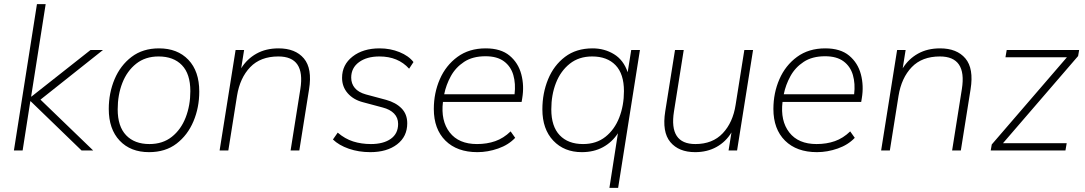

<svg xmlns="http://www.w3.org/2000/svg" viewBox="-20 -725 5225 925"><path d="M47 0 158 -705H200L130 -260H132L416 -484H476L175 -245L429 0H373L128 -237H126L89 0Z M698 8Q609 8 556.5 -47.5Q504 -103 504 -200Q504 -277 532 -343.5Q560 -410 614 -451Q668 -492 746 -492Q835 -492 887.5 -437Q940 -382 940 -284Q940 -207 912 -140.5Q884 -74 830.5 -33Q777 8 698 8ZM700 -31Q764 -31 808 -66Q852 -101 874.5 -159Q897 -217 897 -286Q897 -369 856.5 -411Q816 -453 744 -453Q680 -453 636 -418Q592 -383 569.5 -325.5Q547 -268 547 -198Q547 -116 587.5 -73.5Q628 -31 700 -31Z M1038 0 1115 -484H1156L1142 -396Q1170 -441 1215.5 -466.5Q1261 -492 1322 -492Q1403 -492 1444 -443.5Q1485 -395 1469 -295L1422 0H1380L1427 -296Q1452 -453 1321 -453Q1235 -453 1185.5 -401.5Q1136 -350 1122 -264L1080 0Z M1764 8Q1708 8 1660.5 -8.5Q1613 -25 1584 -53L1607 -86Q1642 -56 1681.5 -43.5Q1721 -31 1767 -31Q1827 -31 1862.5 -56Q1898 -81 1898 -128Q1898 -158 1878.5 -178Q1859 -198 1824 -207L1727 -233Q1682 -245 1655 -276Q1628 -307 1628 -350Q1628 -413 1678.5 -452.5Q1729 -492 1809 -492Q1860 -492 1904.5 -474Q1949 -456 1972 -426L1951 -394Q1898 -453 1808 -453Q1747 -453 1709.5 -425.5Q1672 -398 1672 -351Q1672 -322 1689.5 -301Q1707 -280 1743 -270L1840 -244Q1887 -231 1914.5 -203Q1942 -175 1942 -131Q1942 -67 1893 -29.5Q1844 8 1764 8Z M2280 8Q2182 8 2126 -47.5Q2070 -103 2070 -200Q2070 -277 2099 -343.5Q2128 -410 2184 -451Q2240 -492 2320 -492Q2393 -492 2435 -457Q2477 -422 2491.5 -367Q2506 -312 2496 -252L2493 -234H2114Q2103 -143 2146.5 -87Q2190 -31 2278 -31Q2326 -31 2366 -45Q2406 -59 2440 -92L2462 -61Q2430 -27 2380 -9.5Q2330 8 2280 8ZM2319 -454Q2257 -454 2216 -427Q2175 -400 2152 -358Q2129 -316 2120 -271H2459Q2465 -322 2453 -363.5Q2441 -405 2408 -429.5Q2375 -454 2319 -454Z M2916 180 2957 -83Q2929 -40 2885 -16Q2841 8 2783 8Q2698 8 2645.5 -47.5Q2593 -103 2593 -198Q2593 -276 2620.5 -343Q2648 -410 2702 -451Q2756 -492 2835 -492Q2892 -492 2938 -464Q2984 -436 3004 -377L3021 -484H3063L2958 180ZM2789 -31Q2853 -31 2897 -66Q2941 -101 2963.5 -159Q2986 -217 2986 -286Q2986 -369 2945.5 -411Q2905 -453 2833 -453Q2769 -453 2725 -418Q2681 -383 2658.5 -325.5Q2636 -268 2636 -198Q2636 -116 2676.5 -73.5Q2717 -31 2789 -31Z M3329 8Q3250 8 3209.5 -40.5Q3169 -89 3185 -189L3232 -484H3274L3227 -188Q3202 -31 3330 -31Q3413 -31 3462 -83Q3511 -135 3524 -220L3566 -484H3608L3531 0H3490L3504 -87Q3477 -42 3432 -17Q3387 8 3329 8Z M3916 8Q3818 8 3762 -47.5Q3706 -103 3706 -200Q3706 -277 3735 -343.5Q3764 -410 3820 -451Q3876 -492 3956 -492Q4029 -492 4071 -457Q4113 -422 4127.5 -367Q4142 -312 4132 -252L4129 -234H3750Q3739 -143 3782.5 -87Q3826 -31 3914 -31Q3962 -31 4002 -45Q4042 -59 4076 -92L4098 -61Q4066 -27 4016 -9.5Q3966 8 3916 8ZM3955 -454Q3893 -454 3852 -427Q3811 -400 3788 -358Q3765 -316 3756 -271H4095Q4101 -322 4089 -363.5Q4077 -405 4044 -429.5Q4011 -454 3955 -454Z M4225 0 4302 -484H4343L4329 -396Q4357 -441 4402.5 -466.5Q4448 -492 4509 -492Q4590 -492 4631 -443.5Q4672 -395 4656 -295L4609 0H4567L4614 -296Q4639 -453 4508 -453Q4422 -453 4372.5 -401.5Q4323 -350 4309 -264L4267 0Z M4753 0 4758 -29 5120 -449H4824L4830 -484H5179L5174 -455L4812 -35H5119L5113 0Z"/></svg>

Font: Nunito Sans ExtraLight
Style: Italic
Weight: 200
Italic angle: -9°
Designer: Vernon Adams
Foundry: Vernon Adams
Version: Version 3.006; ttfautohint (v1.8.3)